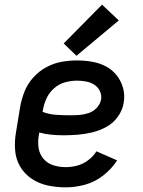

<svg xmlns="http://www.w3.org/2000/svg" viewBox="-20 -798 616 826"><path d="M263 8Q304 8 346 -3.5Q388 -15 424 -43Q460 -71 484 -108L395 -147Q381 -125 359 -108.5Q337 -92 312 -85.5Q287 -79 263 -79Q235 -79 209.5 -87Q184 -95 167 -115Q150 -135 146 -161.5Q142 -188 147 -216L149 -228Q174 -221 200 -218.5Q226 -216 252 -216Q283 -216 314.5 -218.5Q346 -221 377 -228.5Q408 -236 437.5 -252Q467 -268 487 -296Q507 -324 512 -355Q518 -388 509.5 -419Q501 -450 482 -474Q463 -498 435.5 -512.5Q408 -527 376 -532.5Q344 -538 311 -538Q278 -538 244.5 -532Q211 -526 179.5 -509Q148 -492 123.5 -465Q99 -438 86 -405.5Q73 -373 67 -340L49 -230Q42 -191 45 -152Q48 -113 67 -81Q86 -49 117 -28.5Q148 -8 185.5 0Q223 8 263 8ZM283 -302Q252 -302 221.5 -304Q191 -306 163 -317L165 -326Q169 -351 180.5 -375.5Q192 -400 213 -418.5Q234 -437 260 -444Q286 -451 311 -451Q331 -451 350 -447.5Q369 -444 385 -434Q401 -424 409.5 -406.5Q418 -389 415 -370Q411 -350 396 -334Q381 -318 361 -311.5Q341 -305 321.5 -303.5Q302 -302 283 -302ZM309 -558 491 -710 419 -778 254 -611Z"/></svg>

Font: Iosevka Sparkle Medium
Style: Italic
Weight: 500
Italic angle: -9°
Designer: Belleve Invis
Foundry: Belleve Invis
Version: Version 4.5.0; ttfautohint (v1.8.3)